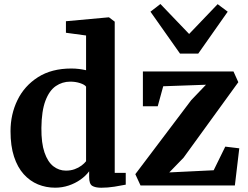

<svg xmlns="http://www.w3.org/2000/svg" viewBox="-20 -904 1209 936"><path d="M248.9 11Q204.5 11 165.2 -5.1Q125.9 -21.3 95.7 -54.7Q65.5 -88.2 48.4 -140.3Q31.3 -192.4 31.3 -264.4Q31.3 -346.6 65.1 -416Q98.9 -485.4 165.1 -527.7Q231.3 -570 327.7 -570Q347.3 -570 365.7 -567.7Q384 -565.3 399.6 -561.7V-731L301.4 -744.3V-800.5L508 -819.4H511.5L539.3 -798.4V-61.2H593V-3.8Q571.3 0.7 538.1 6Q504.9 11.2 473.8 11.2Q444.3 11.2 429.4 1.8Q414.6 -7.6 414.6 -41V-69Q398.2 -46.6 372.4 -28.4Q346.7 -10.3 314.9 0.4Q283.1 11 248.9 11ZM301.3 -72.2Q324.7 -72.2 344 -79.2Q363.2 -86.2 377.4 -96.9Q391.5 -107.5 399.6 -118V-481.6Q392.7 -491.4 370.6 -498.7Q348.6 -506 322.5 -506Q283.7 -506 252.1 -484.4Q220.4 -462.7 201.6 -413.2Q182.8 -363.7 181.8 -280.6Q181.1 -206.5 197 -160.5Q212.9 -114.4 240.2 -93.3Q267.5 -72.2 301.3 -72.2ZM984.1 -490.9 775.7 -483.5 748.9 -385.8H676.6V-555.7H1118.2L1141.8 -503.3L874.8 -135.2L805.3 -63.5L1021.7 -74L1078.2 -189.2L1146.5 -181L1125 0H665L639.7 -54.9L912.1 -415.6ZM857.5 -642.8 713.5 -847 762 -884.5 902 -738.4 1041 -883.7 1090.1 -847 946.5 -642.8Z"/></svg>

Font: Merriweather Light
Style: Regular
Weight: 300
Version: Version 2.100